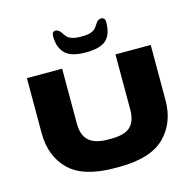

<svg xmlns="http://www.w3.org/2000/svg" viewBox="-115 -917 1069 1047"><g transform="rotate(-15 419.5 -394.0)"><path d="M70 -277V-588H269V-277Q269 -212 303.5 -181Q338 -150 409 -150H431Q505 -150 537.5 -180.5Q570 -211 570 -277V-588H769V-277Q769 -148 688.5 -69Q608 10 431 10H409Q230 10 150 -68.5Q70 -147 70 -277ZM267 -771Q267 -798 287 -798Q294 -798 302 -793.5Q310 -789 315 -782Q328 -761 337.5 -751.5Q347 -742 365.5 -736Q384 -730 417 -730Q450 -730 468 -736Q486 -742 494.5 -751Q503 -760 517 -782Q521 -789 529 -793.5Q537 -798 545 -798Q555 -798 561 -791.5Q567 -785 567 -771Q567 -704 534 -672Q501 -640 417 -640Q335 -640 301 -674Q267 -708 267 -771Z"/></g></svg>

Font: Dashboard
Style: Regular
Weight: 400
Designer: jaiki
Version: Version 1.000